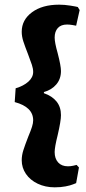

<svg xmlns="http://www.w3.org/2000/svg" viewBox="-20 -676 367 822"><path d="M73 10Q73 -11 80 -33Q87 -55 101 -91Q112 -117 117 -133Q122 -149 122 -161Q122 -218 43 -239L47 -298Q81 -308 101.5 -326.5Q122 -345 122 -368Q122 -382 116.5 -398.5Q111 -415 100 -444Q87 -477 80 -498.5Q73 -520 73 -540Q73 -591 117 -623.5Q161 -656 233 -656Q256 -656 281 -652Q306 -648 313 -646L321 -633L306 -566Q302 -567 289.5 -569Q277 -571 267 -571Q241 -571 227.5 -556Q214 -541 214 -515Q214 -494 227 -448Q241 -394 241 -372Q241 -338 221 -314.5Q201 -291 168 -282V-277Q203 -265 222 -241.5Q241 -218 241 -183Q241 -158 227 -98Q214 -46 214 -25Q214 3 229 19.5Q244 36 271 36Q282 36 293.5 33.5Q305 31 308 30L318 41L306 108Q303 109 292 113.5Q281 118 260.5 122Q240 126 214 126Q174 126 141.5 110.5Q109 95 91 68.5Q73 42 73 10Z"/></svg>

Font: Alegreya ExtraBold
Style: Regular
Weight: 800
Designer: Juan Pablo del Peral
Foundry: Huerta Tipografica
Version: Version 2.007; ttfautohint (v1.6)